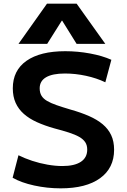

<svg xmlns="http://www.w3.org/2000/svg" viewBox="-20 -1020 693 1050"><path d="M312 10Q238 10 167 -5.5Q96 -21 49 -48L81 -171Q115 -154 156 -140.5Q197 -127 240 -119.5Q283 -112 321 -112Q387 -112 422 -135Q457 -158 457 -202Q457 -226 446 -242.5Q435 -259 413 -271.5Q391 -284 357 -295Q323 -306 277 -318Q224 -333 182 -352Q140 -371 110.5 -397Q81 -423 65.5 -457.5Q50 -492 50 -537Q50 -635 125 -687.5Q200 -740 337 -740Q405 -740 472.5 -727.5Q540 -715 589 -693L556 -570Q508 -593 450 -605.5Q392 -618 335 -618Q267 -618 232 -597.5Q197 -577 197 -537Q197 -513 207 -496.5Q217 -480 237.5 -468Q258 -456 289.5 -445Q321 -434 365 -421Q422 -405 466.5 -385.5Q511 -366 541.5 -340.5Q572 -315 588 -281Q604 -247 604 -201Q604 -101 527.5 -45.5Q451 10 312 10ZM81 -780 237 -1000H399L556 -780H399L320 -907H318L238 -780Z"/></svg>

Font: M PLUS 2
Style: Bold
Weight: 700
Designer: Coji Morishita
Foundry: UNDERFOREST DESIGN
Version: Version 1.001